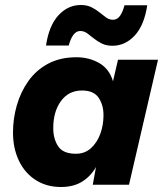

<svg xmlns="http://www.w3.org/2000/svg" viewBox="-20 -739 656 768"><path d="M224 9Q166 9 122.5 -19Q79 -47 55.5 -96.5Q32 -146 32 -209Q32 -265 47.5 -318.5Q63 -372 94 -415.5Q125 -459 173 -484.5Q221 -510 286 -510Q336 -510 376.5 -487Q417 -464 432 -414L452 -500H612L496 0H351L364 -71Q343 -34 308.5 -12.5Q274 9 224 9ZM284 -124Q319 -124 343.5 -146Q368 -168 381 -203Q394 -238 394 -278Q394 -319 374.5 -348Q355 -377 308 -377Q255 -377 224 -335Q193 -293 193 -226Q193 -184 212.5 -154Q232 -124 284 -124ZM569 -718Q557 -638 519 -597Q481 -556 430 -556Q405 -556 387 -565Q369 -574 355 -585.5Q341 -597 328.5 -606Q316 -615 301 -615Q285 -615 273.5 -599.5Q262 -584 255 -557H164Q176 -637 214 -678Q252 -719 303 -719Q328 -719 346 -710Q364 -701 378 -689.5Q392 -678 404.5 -669Q417 -660 432 -660Q449 -660 460 -675.5Q471 -691 478 -718Z"/></svg>

Font: Prodigy Sans
Style: Bold Italic
Weight: 700
Italic angle: -13°
Designer: Wei Huang
Foundry: Wei Huang
Version: Version 1.003; ttfautohint (v1.8.3)